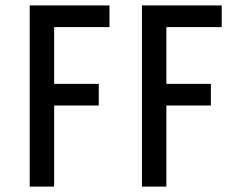

<svg xmlns="http://www.w3.org/2000/svg" viewBox="-20 -690 870 710"><path d="M384.8 -589.8H180.2V-379.9H345.2V-299.8H180.2V0H89.8V-669.9H384.8ZM799.8 -589.8H595.2V-379.9H759.8V-299.8H595.2V0H504.9V-669.9H799.8Z"/></svg>

Font: Unica One
Style: Bold
Weight: 400
Designer: Eduardo Rodriguez Tunni
Foundry: Eduardo Rodriguez Tunni
Version: Version 1.001